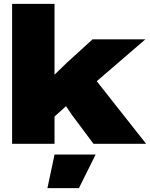

<svg xmlns="http://www.w3.org/2000/svg" viewBox="-20 -749 781 1000"><path d="M43 0V-729H264V-360L329 -423L462 -544H737L484 -326L741 0H467L355 -150L324 -196L264 -142V0ZM227 231 264 56H478L391 231Z"/></svg>

Font: Mona Sans Expanded Black
Style: Regular
Weight: 900
Width: 7
Designer: Deni Anggara
Foundry: GitHub
Version: Version 2.000